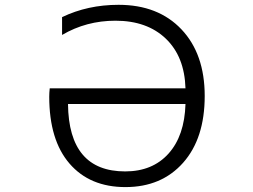

<svg xmlns="http://www.w3.org/2000/svg" viewBox="-20 -760 1040 790"><path d="M235.4 -616.2V-689.5Q340.8 -740.2 467.8 -740.2Q630.9 -740.2 726.6 -639.2Q822.3 -538.1 822.3 -365.2Q822.3 -190.4 733.4 -90.3Q644.5 9.8 496.1 9.8Q349.6 9.8 266.1 -86.9Q182.6 -183.6 182.6 -362.3Q182.6 -377.9 184.6 -396.5H743.2Q739.3 -527.3 662.1 -601.1Q585 -674.8 455.1 -674.8Q335 -674.8 235.4 -616.2ZM743.2 -332H259.8Q262.7 -54.7 495.1 -54.7Q607.4 -54.7 673.3 -127.9Q739.3 -201.2 743.2 -332Z"/></svg>

Font: GenEi Gothic M SemiLight
Style: Regular
Weight: 350
Designer: o_tamon (Modified); [Source Han Sans]
Ryoko NISHIZUKA  (kana & ideographs); Paul D. Hunt (Latin, Greek & Cyrillic); Wenl
Version: Version 1.1a;Original Version 1.004